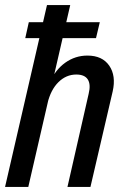

<svg xmlns="http://www.w3.org/2000/svg" viewBox="-22 -740 491 760"><path d="M78 -589 92 -652H373L358 -589ZM-2 0 164 -720H256L90 0ZM245 0 329 -369Q338 -406 325.5 -425.5Q313 -445 280 -445Q240 -445 209.5 -415Q179 -385 166 -331L172 -409Q197 -464 236.5 -492Q276 -520 324 -520Q383 -520 410.5 -480Q438 -440 424 -378L336 0Z"/></svg>

Font: Instrument Sans Condensed Medium
Style: Italic
Weight: 500
Width: 3
Italic angle: -13°
Designer: Rodrigo Fuenzalida
Foundry: fragTYPE
Version: Version 1.000;gftools[0.9.28]